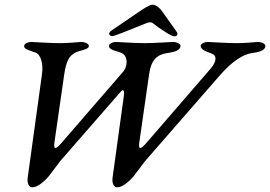

<svg xmlns="http://www.w3.org/2000/svg" viewBox="-20 -783 1152 819"><path d="M461 -629Q446 -629 446 -639Q446 -646 453 -651L585 -741Q619 -763 630 -763Q647 -763 667 -741L731 -651Q737 -643 737 -639Q737 -628 723 -628Q714 -628 683 -648Q652 -668 632 -684Q623 -692 604 -684Q469 -629 461 -629ZM495 -392 237 -96Q234 -93 218.5 -71.5Q203 -50 189 -32.5Q175 -15 154.5 0.5Q134 16 117 16Q107 16 101.5 4.5Q96 -7 98 -24L159 -466Q164 -500 156 -526.5Q148 -553 131 -559Q125 -561 116 -564Q107 -567 102.5 -569Q98 -571 92.5 -573.5Q87 -576 85 -579.5Q83 -583 83 -587Q83 -594 92.5 -599Q102 -604 114 -604Q116 -604 161 -601.5Q206 -599 235 -599Q262 -599 292 -601.5Q322 -604 326 -604Q339 -604 349 -599Q359 -594 359 -587Q359 -580 351 -576Q343 -572 327 -567.5Q311 -563 304 -560Q281 -549 270.5 -527.5Q260 -506 254 -466L212 -174Q209 -151 217 -152Q224 -152 243 -174L500 -471Q521 -493 520 -521.5Q519 -550 493 -559Q489 -561 482 -563Q475 -565 471.5 -566Q468 -567 463 -569Q458 -571 455.5 -572.5Q453 -574 450 -576.5Q447 -579 446 -581.5Q445 -584 445 -587Q445 -594 454.5 -599Q464 -604 476 -604Q478 -604 523 -601.5Q568 -599 597 -599Q625 -599 669.5 -601.5Q714 -604 717 -604Q730 -604 740 -599Q750 -594 750 -587Q750 -564 695 -557Q659 -552 640.5 -531Q622 -510 616 -466L574 -174Q571 -151 579 -152Q586 -152 605 -174L880 -492Q897 -512 899 -529.5Q901 -547 884 -554Q866 -561 857.5 -564.5Q849 -568 842.5 -574Q836 -580 836 -587Q836 -594 845.5 -599Q855 -604 867 -604Q868 -604 915 -601.5Q962 -599 990 -599Q1018 -599 1047 -601.5Q1076 -604 1079 -604Q1092 -604 1102 -599Q1112 -594 1112 -587Q1112 -564 1057 -557Q995 -549 919 -463L599 -96Q596 -93 580.5 -71.5Q565 -50 551 -32.5Q537 -15 516.5 0.5Q496 16 479 16Q469 16 463.5 4.5Q458 -7 460 -24L508 -372Q512 -400 503 -398Q499 -397 495 -392Z"/></svg>

Font: EB Garamond 08
Style: Italic
Weight: 400
Italic angle: -14°
Version: Version 0.016